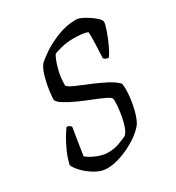

<svg xmlns="http://www.w3.org/2000/svg" viewBox="-129 -582 609 664"><g transform="rotate(-30 176.0 -250.0)"><path d="M108 0Q86 0 62.5 -13.5Q39 -27 22 -45Q5 -63 1 -75Q7 -101 18 -125.5Q29 -150 40.5 -169Q52 -188 58 -195Q70 -194 75 -185Q72 -166 67 -136Q62 -106 58 -77Q74 -64 97 -55Q120 -46 137 -46Q164 -46 183.5 -53.5Q203 -61 216 -67Q225 -75 231.5 -93Q238 -111 241.5 -132Q245 -153 246.5 -171.5Q248 -190 246 -199Q244 -205 226 -213.5Q208 -222 182.5 -232Q157 -242 131.5 -253.5Q106 -265 87.5 -276.5Q69 -288 66 -298Q66 -309 69 -333Q72 -357 79 -382.5Q86 -408 97 -424Q107 -435 133.5 -453Q160 -471 196.5 -485.5Q233 -500 271 -500Q283 -500 302 -489.5Q321 -479 336.5 -466Q352 -453 352 -444Q352 -436 344 -413Q336 -390 325 -366Q314 -342 304 -329Q292 -329 285 -338Q286 -362 287.5 -393Q289 -424 287 -441Q277 -445 262 -446.5Q247 -448 233 -448Q204 -448 181.5 -442Q159 -436 152 -433Q142 -418 133 -385Q124 -352 125 -320Q134 -311 157 -301.5Q180 -292 207.5 -280.5Q235 -269 260 -256Q285 -243 299 -228Q302 -206 299 -177.5Q296 -149 289 -122.5Q282 -96 272 -80Q256 -59 227 -40.5Q198 -22 166.5 -11Q135 0 108 0Z"/></g></svg>

Font: Texturina 72pt 72pt Thin
Style: Italic
Weight: 100
Italic angle: -11°
Designer: Guillermo Torres Carreño
Foundry: Omnibus-Type
Version: Version 1.002; ttfautohint (v1.8.3)